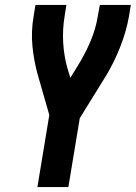

<svg xmlns="http://www.w3.org/2000/svg" viewBox="-20 -755 548 775"><path d="M131 0 179 -291 133 -451Q117 -507 111 -568Q105 -629 116 -691L123 -735H248L241 -691Q232 -637 235 -583.5Q238 -530 252 -480L264 -441L296 -493Q325 -540 346 -590Q367 -640 375 -691L383 -735H508L501 -691Q490 -629 466 -567.5Q442 -506 408 -449Q406 -446 404.5 -443.5Q403 -441 401 -438L302 -278L256 0Z"/></svg>

Font: Iosevka Curly XBdObl
Style: Regular
Weight: 800
Italic angle: -9°
Monospace: yes
Designer: Belleve Invis
Foundry: Belleve Invis
Version: Version 11.1.0; ttfautohint (v1.8.3)